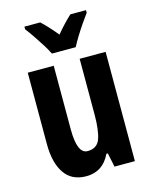

<svg xmlns="http://www.w3.org/2000/svg" viewBox="-116 -842 734 928"><g transform="rotate(-15 250.5 -378.0)"><path d="M444.8 -546.9V0H342.8L328.1 -69.8H320.8Q283.2 9.8 200.2 9.8Q127.4 9.8 91.3 -43.2Q55.2 -96.2 55.2 -189.9V-546.9H185.1V-229Q185.1 -106 236.8 -106Q285.6 -106 300.3 -148.4Q314.9 -190.9 314.9 -269V-546.9ZM191.9 -606Q182.6 -625.5 165.8 -652.6Q148.9 -679.7 130.4 -706.8Q111.8 -733.9 97.2 -752.9V-766.1H176.3Q192.9 -751 211.9 -730.2Q231 -709.5 251 -685.1Q273.9 -712.4 291.3 -730.7Q308.6 -749 327.1 -766.1H405.3V-752.9Q391.1 -733.9 373 -707.5Q355 -681.2 338.4 -654.1Q321.8 -627 311 -606Z"/></g></svg>

Font: Open Sans Condensed
Style: Bold
Weight: 700
Width: 3
Designer: Monotype Design Team
Foundry: Monotype Imaging Inc.
Version: Version 3.003; ttfautohint (v1.8.4)